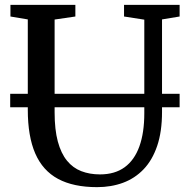

<svg xmlns="http://www.w3.org/2000/svg" viewBox="-20 -763 774 791"><path d="M380 8Q282.5 8 219.2 -26Q156 -60 125.2 -130.8Q94.5 -201.5 94.5 -311V-683L23 -695V-743H290.5V-695L205 -682.5V-300Q205 -229 218.2 -180Q231.5 -131 256 -101Q280.5 -71 315 -57.8Q349.5 -44.5 392 -44.5Q453 -44.5 493.5 -74Q534 -103.5 554.2 -159.8Q574.5 -216 574.5 -296.5V-682L491 -695V-743H720V-695L647.5 -683V-302Q647.5 -220.5 627.5 -161.8Q607.5 -103 571.5 -65.5Q535.5 -28 486.8 -10Q438 8 380 8ZM720 -376.5V-321H22V-376.5Z"/></svg>

Font: Merriweather 28pt
Style: Regular
Weight: 400
Version: Version 2.100